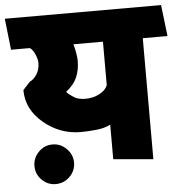

<svg xmlns="http://www.w3.org/2000/svg" viewBox="-65 -732 839 874"><g transform="rotate(-5 354.5 -295.0)"><path d="M425 0V-158Q399 -144 360 -140Q321 -136 289 -136Q194 -136 119.5 -198.5Q45 -261 45 -349L78 -385Q95 -392 109.5 -414Q124 -436 124 -467Q124 -483 114 -506Q104 -529 91 -537H5L-11 -680H703L720 -537H607V16ZM238 -324Q251 -310 271 -297.5Q291 -285 323 -285Q359 -285 388 -300.5Q417 -316 425 -339V-537H290Q295 -521 299 -497.5Q303 -474 303 -461Q303 -418 288.5 -385Q274 -352 238 -324ZM155 90Q118 90 91.5 63.5Q65 37 65 0Q65 -37 91.5 -64Q118 -91 155 -91Q192 -91 219 -64Q246 -37 246 0Q246 37 219 63.5Q192 90 155 90Z"/></g></svg>

Font: Palanquin Dark
Style: Bold
Weight: 700
Designer: Pria Ravichandran
Version: Version 1.000